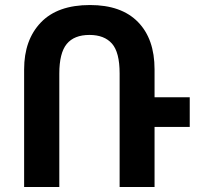

<svg xmlns="http://www.w3.org/2000/svg" viewBox="-20 -744 798 764"><path d="M76 0V-468Q76 -585 142.5 -654.5Q209 -724 338 -724Q463 -724 529 -656.5Q595 -589 595 -468V-357H735V-239H595V0H456V-452Q456 -536 425.5 -570.5Q395 -605 336 -605Q275 -605 245.5 -569Q216 -533 216 -451V0Z"/></svg>

Font: Noto Sans Armenian SemiCondensed
Style: Bold
Weight: 700
Width: 4
Designer: Monotype Design Team
Foundry: Monotype Imaging Inc.
Version: Version 2.008; ttfautohint (v1.8.4.7-5d5b)